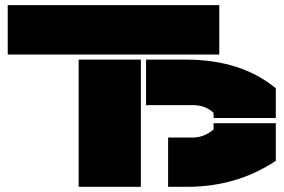

<svg xmlns="http://www.w3.org/2000/svg" viewBox="-20 -720 1093 740"><path d="M9.8 -509.8V-700.2H825.2V-509.8ZM283.2 0V-490.2H522.9V0ZM543 -314.9V-490.2H696.8Q908.7 -490.2 1043 -379.9V-265.1H803.2V-285.2Q771.5 -314.9 722.2 -314.9ZM627.9 0V-189.9H722.2Q767.1 -189.9 803.2 -221.2V-245.1H1043V-100.1Q892.1 0 702.1 0Z"/></svg>

Font: Nastup Basic
Style: Regular
Weight: 400
Designer: Maksym Kobuzan
Foundry: Zakznak
Version: Version 1.020;FEAKit 1.0